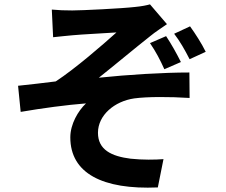

<svg xmlns="http://www.w3.org/2000/svg" viewBox="-20 -807 1040 882"><path d="M743 -641 669 -609C697 -568 715 -533 735 -489L811 -522C791 -562 767 -605 743 -641ZM853 -686 780 -652C807 -617 829 -578 851 -535L925 -569C907 -606 877 -653 853 -686ZM218 -763 224 -636C255 -639 288 -643 313 -645C353 -649 475 -655 515 -658C454 -603 325 -491 236 -433C185 -427 116 -418 63 -413L75 -293C174 -310 285 -325 375 -332C339 -298 303 -237 303 -176C303 -11 451 65 705 54L731 -76C694 -73 635 -72 580 -78C492 -89 430 -119 430 -197C430 -278 506 -342 597 -355C657 -363 756 -363 851 -357L850 -474C730 -474 567 -464 434 -450C501 -503 599 -585 670 -641C690 -658 727 -682 747 -696L669 -787C655 -783 632 -778 600 -775C540 -768 354 -759 312 -759C278 -759 249 -760 218 -763Z"/></svg>

Font: Source Han Sans SC Bold
Style: Regular
Weight: 700
Designer: Ryoko NISHIZUKA (kana & ideographs); Paul D. Hunt (Latin, Greek & Cyrillic); Wenlong ZHANG (bopomofo); Sandoll Communica
Foundry: Adobe Systems Incorporated
Version: Version 1.001;PS 1.001;hotconv 1.0.78;makeotf.lib2.5.61930